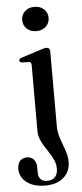

<svg xmlns="http://www.w3.org/2000/svg" viewBox="-80 -711 415 974"><g transform="rotate(-5 128.0 -224.0)"><path d="M194.5 -66.5Q194.5 -39 201.2 -15.2Q208 8.5 216.8 30.8Q225.5 53 232 75Q238.5 97 238.5 120.5Q238.5 170 204.2 200.2Q170 230.5 111 230.5Q69 230.5 40 217.5Q11 204.5 -4 182.8Q-19 161 -19 135.5Q-19 108 -5.8 94Q7.5 80 30 80Q51.5 80 64.5 95Q77.5 110 77.5 134V160.5Q77.5 183.5 89 195.5Q100.5 207.5 122.5 207.5Q148.5 207.5 162.2 192.5Q176 177.5 176 149.5Q176 128.5 168 109.2Q160 90 147.8 71Q135.5 52 123.2 33Q111 14 102.8 -6.2Q94.5 -26.5 94.5 -48.5V-384Q94.5 -393 91.5 -396.8Q88.5 -400.5 81.5 -401L46 -402Q40 -403 37 -405.8Q34 -408.5 34 -412.5Q34 -417.5 37.2 -420.8Q40.5 -424 48.5 -426.5L143.5 -457Q155.5 -461.5 162.8 -463.2Q170 -465 175.5 -465Q185 -465 189.8 -459.8Q194.5 -454.5 194.5 -445.5ZM133.5 -554Q103.5 -554 85 -571.5Q66.5 -589 66.5 -616Q66.5 -643 85.2 -660.2Q104 -677.5 133.5 -677.5Q163.5 -677.5 182.2 -660Q201 -642.5 201 -616Q201 -589 182.2 -571.5Q163.5 -554 133.5 -554Z"/></g></svg>

Font: Fraunces 60pt
Style: Regular
Weight: 400
Version: Version 1.000;[b76b70a41]